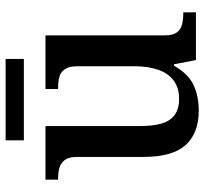

<svg xmlns="http://www.w3.org/2000/svg" viewBox="-42 -676 728 684"><g transform="rotate(-90 322.0 -334.0)"><path d="M270 10Q189 10 147 -37Q105 -84 105 -186V-422Q105 -452 94.5 -466.5Q84 -481 67 -486Q50 -491 27 -491H24V-536H215V-198Q215 -155 223.5 -124Q232 -93 253.5 -76.5Q275 -60 312 -60Q352 -60 378 -80Q404 -100 416 -136Q428 -172 428 -219V-421Q428 -452 417.5 -467Q407 -482 390 -486.5Q373 -491 351 -491H347V-536H538V-111Q538 -82 548.5 -68Q559 -54 577 -49.5Q595 -45 616 -45H620V0H450L435 -78H430Q400 -26 360 -8Q320 10 270 10ZM164 -613V-678H454V-613Z"/></g></svg>

Font: Noto Serif Khmer Medium
Style: Regular
Weight: 500
Version: Version 2.003